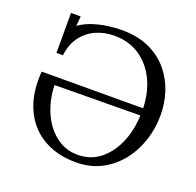

<svg xmlns="http://www.w3.org/2000/svg" viewBox="-127 -851 1025 1002"><g transform="rotate(20 385.0 -350.5)"><path d="M395 15Q292 15 217.5 -26.5Q143 -68 103 -144.5Q63 -221 63 -324Q63 -335 63.5 -346.5Q64 -358 65 -369L628 -370Q625 -461 590.5 -529.5Q556 -598 497 -636.5Q438 -675 359 -675Q302 -675 254.5 -653Q207 -631 177 -589Q147 -547 140 -487H104V-709H158L153 -655Q187 -679 227.5 -692Q268 -705 309 -710.5Q350 -716 385 -716Q474 -716 538.5 -686Q603 -656 644.5 -606Q686 -556 706 -494.5Q726 -433 726 -369Q726 -290 702 -220.5Q678 -151 634 -98Q590 -45 529.5 -15Q469 15 395 15ZM389 -25Q459 -25 511 -65.5Q563 -106 593.5 -175Q624 -244 627 -330L152 -326Q153 -269 169.5 -215Q186 -161 216.5 -118.5Q247 -76 290.5 -50.5Q334 -25 389 -25Z"/></g></svg>

Font: Lora
Style: Regular
Weight: 400
Designer: Olga Karpushina, Alexei Vanyashin (Cyrillic)
Foundry: Cyreal
Version: Version 3.005; ttfautohint (v1.8.4.7-5d5b)